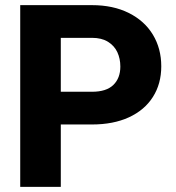

<svg xmlns="http://www.w3.org/2000/svg" viewBox="-20 -731 688 751"><path d="M610.8 -471.7Q610.8 -403.3 578.1 -351.8Q545.4 -300.3 484.4 -272.2Q423.3 -244.1 339.8 -244.1H217.8V0H59.1V-710.9H339.8Q422.4 -710.9 483.9 -680.2Q545.4 -649.4 578.1 -595.2Q610.8 -541 610.8 -471.7ZM450.7 -470.7Q450.7 -501.5 439 -526.9Q427.2 -552.2 402.3 -567.6Q377.4 -583 339.8 -583H217.8V-372.1H339.8Q396 -372.1 423.3 -398.7Q450.7 -425.3 450.7 -470.7Z"/></svg>

Font: Heebo ExtraBold
Style: Regular
Weight: 800
Designer: Oded Ezer
Foundry: Meir Sadan
Version: Version 2.001; ttfautohint (v1.5.14-ce02) -l 8 -r 50 -G 200 